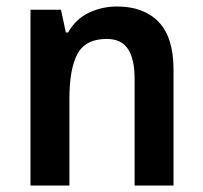

<svg xmlns="http://www.w3.org/2000/svg" viewBox="-20 -572 626 592"><path d="M341 -552Q423 -552 469 -504.5Q515 -457 515 -357V0H395V-330Q395 -390 374.5 -421Q354 -452 309 -452Q244 -452 219 -406Q194 -360 194 -267V0H74V-542H168L183 -472H190Q214 -514 254.5 -533Q295 -552 341 -552Z"/></svg>

Font: Noto Sans Gujarati SemiCondensed SemiBold
Style: Regular
Weight: 600
Width: 4
Designer: Jelle Bosma - Monotype Design Team, Universal Thirst
Foundry: Monotype Imaging Inc.
Version: Version 2.106; ttfautohint (v1.8.4.7-5d5b)